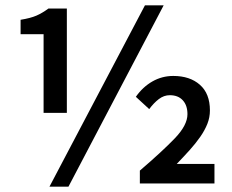

<svg xmlns="http://www.w3.org/2000/svg" viewBox="-20 -686 867 718"><path d="M143 -264V-558H57V-612Q94 -618 116 -627.5Q138 -637 161 -654H230V-264ZM165 12 522 -666H592L236 12ZM503 0V-48Q587 -120 634 -169Q681 -218 681 -259Q681 -292 663.5 -311Q646 -330 615 -330Q593 -330 574 -315.5Q555 -301 538 -278L488 -324Q514 -361 550 -381.5Q586 -402 628 -402Q690 -402 727.5 -369Q765 -336 765 -273Q765 -247 755.5 -223Q746 -199 729 -174.5Q712 -150 689.5 -125Q667 -100 641 -73H782V0Z"/></svg>

Font: CV Source Sans Light
Style: Bold
Weight: 600
Designer: Paul D. Hunt
Foundry: Adobe Systems Incorporated
Version: Version 3.001